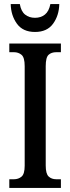

<svg xmlns="http://www.w3.org/2000/svg" viewBox="-20 -929 346 949"><path d="M26 0V-43H49Q71 -43 86.5 -56Q102 -69 102 -110V-602Q102 -645 86.5 -658Q71 -671 49 -671H26V-714H281V-671H258Q234 -671 220 -658Q206 -645 206 -602V-111Q206 -70 220.5 -56.5Q235 -43 258 -43H281V0ZM153 -771Q93 -771 63.5 -812Q34 -853 33 -909H78Q84 -873 104 -857Q124 -841 153 -841Q182 -841 202 -857Q222 -873 229 -909H273Q272 -853 242.5 -812Q213 -771 153 -771Z"/></svg>

Font: Noto Serif ExtraCondensed Medium
Style: Regular
Weight: 500
Width: 2
Designer: Monotype Design Team
Foundry: Monotype Imaging Inc.
Version: Version 2.015